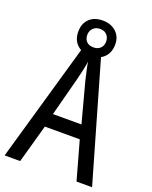

<svg xmlns="http://www.w3.org/2000/svg" viewBox="-159 -958 826 1044"><g transform="rotate(20 253.5 -436.0)"><path d="M416 0 354 -222H152L90 0H0L205 -715H300L506 0ZM274 -530Q269 -553 262 -582.5Q255 -612 252 -634Q248 -608 242 -581Q236 -554 230 -530L170 -301H335ZM252 -668Q203 -668 174.5 -695.5Q146 -723 146 -770Q146 -817 174.5 -844.5Q203 -872 252 -872Q298 -872 328.5 -845Q359 -818 359 -772Q359 -724 329.5 -696Q300 -668 252 -668ZM253 -717Q277 -717 292 -731.5Q307 -746 307 -770Q307 -794 292.5 -809Q278 -824 253 -824Q229 -824 213.5 -809Q198 -794 198 -770Q198 -746 212 -731.5Q226 -717 253 -717Z"/></g></svg>

Font: Noto Sans Hebrew Condensed
Style: Regular
Weight: 400
Width: 3
Designer: Monotype Design Team
Foundry: Monotype Imaging Inc.
Version: Version 2.004; ttfautohint (v1.8.4.7-5d5b)